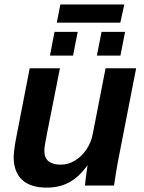

<svg xmlns="http://www.w3.org/2000/svg" viewBox="-20 -836 651 865"><path d="M373 -90.3Q335.9 -38.1 291.7 -14.4Q247.6 9.3 190.9 9.3Q116.7 9.3 79.1 -26.4Q41.5 -62 41.5 -129.4Q41.5 -137.7 43.2 -153.1Q44.9 -168.5 47.4 -184.6Q49.8 -200.7 51.8 -209.5L113.8 -528.3H250L192.4 -237.8Q179.7 -176.8 179.7 -157.2Q179.7 -94.2 253.9 -94.2Q287.1 -94.2 317.1 -112.3Q347.2 -130.4 368.9 -161.9Q390.6 -193.4 397.9 -232.4L455.6 -528.3H593.3L512.2 -112.8Q508.3 -93.3 503.7 -65.2Q499 -37.1 493.7 0H362.8Q362.8 -2.9 365 -21.7Q367.2 -40.5 370.1 -61.3Q373 -82 374.5 -90.3ZM543.5 -692.4 522.5 -585.4H416.5L437.5 -692.4ZM330.1 -692.4 309.1 -585.4H205.1L225.6 -692.4ZM540 -815.9 522 -733.9H235.8L252 -815.9Z"/></svg>

Font: Arimo
Style: Bold Italic
Weight: 700
Italic angle: -12°
Designer: Steve Matteson
Foundry: Monotype Imaging Inc.
Version: Version 1.33